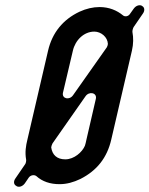

<svg xmlns="http://www.w3.org/2000/svg" viewBox="-20 -699 572 735"><path d="M361 -672C336 -672 310 -666 284 -654C221 -624 180 -574 164 -505L85 -165C79 -141 75 -116 80 -88C81 -85 79 -73 76 -70L39 -16C31 -5 32 8 43 13L44 14C54 19 67 14 75 3L90 -19C97 -29 111 -31 119 -25C142 -4 172 6 208 6C235 6 261 -1 288 -14C351 -46 390 -95 406 -165L485 -505C491 -531 491 -555 487 -576C486 -580 489 -592 492 -596L527 -647C535 -658 534 -671 524 -676L523 -677C513 -682 500 -677 492 -666L477 -645C471 -636 458 -634 451 -640C428 -659 398 -672 361 -672ZM341 -578C367 -578 392 -557 393 -531C393 -528 391 -521 389 -518L260 -335C246 -314 216 -321 221 -344L259 -505C268 -545 301 -578 341 -578ZM230 -89C198 -89 180 -106 176 -135C176 -138 179 -146 181 -150L307 -330C321 -351 352 -344 347 -321L311 -165C309 -155 307 -147 305 -141C295 -117 264 -89 230 -89Z"/></svg>

Font: DIN Rundschrift
Style: EngKursiv
Weight: 400
Width: 3
Version: Version 1.027